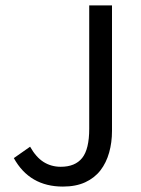

<svg xmlns="http://www.w3.org/2000/svg" viewBox="-20 -676 520 708"><path d="M212 12Q89 12 31 -93L91 -135Q113 -96 141 -78.5Q169 -61 204 -61Q257 -61 283 -93.5Q309 -126 309 -201V-656H393V-193Q393 -151 382.5 -113.5Q372 -76 350.5 -48Q329 -20 294.5 -4Q260 12 212 12Z"/></svg>

Font: Processing Sans Pro
Style: Regular
Weight: 400
Designer: Paul D. Hunt
Foundry: Adobe Systems Incorporated
Version: Version 2.020;PS 2.000;hotconv 1.0.86;makeotf.lib2.5.63406